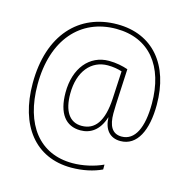

<svg xmlns="http://www.w3.org/2000/svg" viewBox="-116 -821 1008 1030"><g transform="rotate(15 388.5 -306.5)"><path d="M726 -347C726 -569 608 -710 411 -710C199 -710 53 -557 53 -287C53 -53 169 97 369 97C433 97 492 84 538 62V35C489 58 426 72 369 72C186 72 80 -65 80 -287C80 -538 214 -685 411 -685C596 -685 699 -554 699 -347C699 -213 661 -134 587 -134C534 -134 513 -175 513 -243C513 -272 515 -308 516 -331L524 -491C495 -501 458 -509 418 -509C310 -509 236 -420 236 -285C236 -169 283 -109 365 -109C419 -109 468 -138 492 -215H493C495 -148 529 -109 587 -109C680 -109 726 -206 726 -347ZM262 -285C262 -410 327 -484 418 -484C449 -484 474 -479 497 -472L489 -319C482 -189 438 -134 365 -134C297 -134 262 -190 262 -285Z"/></g></svg>

Font: Noto Sans Georgian SemiCondensed Thin
Style: Regular
Weight: 100
Width: 4
Designer: Monotype Design Team, Akaki Razmadze
Foundry: Google LLC
Version: Version 2.005